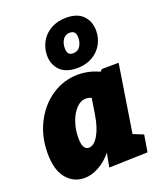

<svg xmlns="http://www.w3.org/2000/svg" viewBox="-162 -987 920 1102"><g transform="rotate(-20 298.5 -435.5)"><path d="M571 -540 506 -128 568 -103 551 0 315 7 331 -78Q295 -34 250.5 -9.5Q206 15 162 15Q96 15 53 -36.5Q10 -88 10 -191Q10 -291 52 -374.5Q94 -458 167 -507Q240 -556 328 -556Q394 -556 456 -527L468 -539ZM341 -303 357 -403Q342 -411 324 -411Q291 -411 264 -382.5Q237 -354 221.5 -308.5Q206 -263 206 -214Q206 -140 244 -140Q276 -140 302.5 -184.5Q329 -229 341 -303ZM199 -719Q199 -763 220 -801.5Q241 -840 281.5 -863Q322 -886 376 -886Q444 -886 478.5 -850Q513 -814 513 -757Q513 -714 492.5 -676.5Q472 -639 432.5 -615.5Q393 -592 338 -592Q269 -592 234 -628Q199 -664 199 -719ZM403 -755Q403 -798 367 -798Q338 -798 323.5 -776Q309 -754 309 -723Q309 -702 317.5 -691Q326 -680 345 -680Q374 -680 388.5 -702.5Q403 -725 403 -755Z"/></g></svg>

Font: Bitter Pro Black
Style: Italic
Weight: 900
Italic angle: -9°
Designer: Sol Matas, and Bitter project Authors
Foundry: Sol Matas
Version: Version 1.010